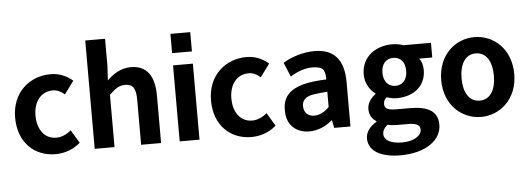

<svg xmlns="http://www.w3.org/2000/svg" viewBox="-60 -982 3885 1409"><g transform="rotate(-5 1882.5 -277.5)"><path d="M317 14C381 14 447 -7 500 -54L442 -151C411 -124 373 -106 333 -106C236 -106 194 -194 194 -279C194 -387 252 -454 337 -454C369 -454 395 -441 423 -417L493 -512C452 -547 399 -574 330 -574C178 -574 44 -466 44 -279C44 -95 162 14 317 14Z M606 0H752V-385C795 -426 822 -448 869 -448C925 -448 948 -418 948 -331V0H1095V-349C1095 -490 1043 -574 922 -574C846 -574 791 -535 746 -492L752 -597V-798H606Z M1379 -792H1233V-650H1379ZM1378 0V-560H1232V0Z M1760 14C1824 14 1890 -7 1943 -54L1885 -151C1854 -124 1816 -106 1776 -106C1679 -106 1637 -194 1637 -279C1637 -387 1695 -454 1780 -454C1812 -454 1838 -441 1866 -417L1936 -512C1895 -547 1842 -574 1773 -574C1621 -574 1487 -466 1487 -279C1487 -95 1605 14 1760 14Z M2187 10C2251 10 2308 -16 2356 -57H2359L2370 0H2490V-327C2490 -492 2418 -574 2275 -574C2187 -574 2103 -545 2042 -508L2086 -403C2137 -436 2196 -456 2248 -456C2291 -456 2318 -447 2330 -430C2341 -407 2346 -383 2343 -359C2111 -352 2014 -289 2021 -152C2021 -55 2087 10 2187 10ZM2232 -102C2189 -102 2157 -130 2156 -177C2155 -217 2178 -249 2242 -258C2274 -263 2308 -266 2343 -269V-156C2308 -121 2275 -103 2232 -102Z M2837 243C3025 243 3141 157 3141 44C3141 -56 3070 -96 2933 -96H2838C2770 -96 2750 -111 2750 -142C2750 -165 2758 -177 2774 -190C2798 -182 2823 -177 2846 -177C2966 -177 3062 -242 3062 -367C3062 -402 3051 -433 3036 -452H3132V-560H2930C2907 -568 2877 -574 2846 -574C2727 -574 2620 -503 2620 -371C2620 -306 2655 -253 2694 -225V-221C2661 -197 2632 -159 2632 -116C2632 -69 2654 -41 2683 -22V-17C2632 12 2603 52 2603 99C2603 198 2705 243 2837 243ZM2846 -268C2797 -268 2758 -303 2758 -371C2758 -439 2795 -474 2846 -474C2897 -474 2933 -439 2933 -371C2933 -303 2895 -268 2846 -268ZM2859 150C2775 150 2725 123 2725 76C2725 53 2737 31 2762 11C2782 16 2805 19 2840 19H2908C2968 19 3001 29 3001 69C3001 113 2943 150 2859 150Z M3452 14C3592 14 3721 -95 3721 -279C3721 -466 3592 -574 3452 -574C3312 -574 3183 -466 3183 -279C3183 -95 3312 14 3452 14ZM3452 -106C3376 -106 3333 -174 3333 -279C3333 -387 3376 -454 3452 -454C3528 -454 3571 -387 3571 -279C3571 -174 3528 -106 3452 -106Z"/></g></svg>

Font: Spoqa Han Sans Neo Bold
Style: Bold
Weight: 700
Designer: [Spoqa Han Sans Neo] Dong-huui Kim  Younghwa Kang  Yujin Lee  [Noto Sans] Ryoko NISHIZUKA  (kana & ideographs); Paul D. 
Foundry: Spoqa (http://www.spoqa-han-sans.com)
Version: Version 1.000